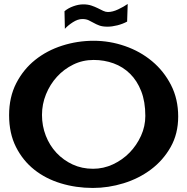

<svg xmlns="http://www.w3.org/2000/svg" viewBox="-20 -929 935 958"><path d="M447.3 -725.6Q527.3 -725.6 603.5 -699.2Q679.7 -672.9 738.8 -623.5Q797.9 -574.2 833.5 -504.4Q869.1 -434.6 869.1 -347.7Q869.1 -261.7 831.5 -195.3Q793.9 -128.9 733.4 -83.5Q672.9 -38.1 596.7 -14.6Q520.5 8.8 443.4 8.8Q359.4 8.8 283.7 -14.2Q208 -37.1 150.9 -82.5Q93.8 -127.9 59.6 -195.8Q25.4 -263.7 25.4 -354.5Q25.4 -444.3 61 -513.7Q96.7 -583 155.3 -629.9Q213.9 -676.8 290 -701.2Q366.2 -725.6 447.3 -725.6ZM189.5 -355.5Q189.5 -300.8 208.5 -252Q227.5 -203.1 261.7 -166.5Q295.9 -129.9 342.3 -108.4Q388.7 -86.9 444.3 -86.9Q496.1 -86.9 543.5 -108.9Q590.8 -130.9 626.5 -167.5Q662.1 -204.1 683.6 -251.5Q705.1 -298.8 705.1 -350.6Q705.1 -421.9 684.6 -474.1Q664.1 -526.4 628.9 -561Q593.8 -595.7 546.9 -612.8Q500 -629.9 447.3 -629.9Q392.6 -629.9 345.7 -606.9Q298.8 -584 264.2 -545.9Q229.5 -507.8 209.5 -458.5Q189.5 -409.2 189.5 -355.5ZM617.2 -909.2 614.3 -821.3Q592.8 -809.6 565.9 -802.7Q539.1 -795.9 516.6 -795.9Q491.2 -795.9 475.6 -801.8Q460 -807.6 447.3 -814.9Q434.6 -822.3 421.9 -828.1Q409.2 -834 390.6 -834Q368.2 -834 343.3 -817.9Q318.4 -801.8 303.7 -785.2L301.8 -873Q320.3 -888.7 346.2 -897.9Q372.1 -907.2 395.5 -907.2Q418 -907.2 435.5 -901.4Q453.1 -895.5 467.8 -888.2Q482.4 -880.9 494.6 -875Q506.8 -869.1 518.6 -869.1Q542 -869.1 569.8 -882.3Q597.7 -895.5 617.2 -909.2Z"/></svg>

Font: Cherry Cream Soda
Style: Regular
Weight: 400
Designer: Font Diner, Inc
Foundry: Font Diner, Inc
Version: Version 1.000